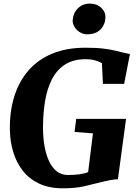

<svg xmlns="http://www.w3.org/2000/svg" viewBox="-20 -1010 740 1038"><path d="M319.5 8Q245.5 8 191.5 -17.5Q137.5 -43 103.2 -87Q69 -131 51.8 -187.5Q34.5 -244 33.5 -306Q31.5 -406 57 -488Q82.5 -570 134.2 -629.2Q186 -688.5 262.8 -720.2Q339.5 -752 441.5 -752Q502.5 -752 541.2 -747Q580 -742 606 -735.5Q632 -729 653 -724Q660.5 -722.5 667.8 -721Q675 -719.5 682.5 -718L651 -556.5H536.5L531 -668.5Q513.5 -678.5 491.8 -684.2Q470 -690 443.5 -690Q376 -690 331 -660.8Q286 -631.5 260 -579.8Q234 -528 223.2 -461.5Q212.5 -395 212.5 -320Q212.5 -267.5 220.5 -221Q228.5 -174.5 245 -139.2Q261.5 -104 286.5 -84Q311.5 -64 347 -64Q380.5 -64 407.8 -67.5Q435 -71 456.5 -79.5L482.5 -289L383 -297L392 -367.5H661.5L617.5 -41Q602 -41 575 -36Q548 -31 526 -25Q483.5 -14 435.5 -3Q387.5 8 319.5 8ZM450 -824.5Q430.5 -824.5 412.2 -835.5Q394 -846.5 383 -864.2Q372 -882 373 -901Q375.5 -939 400.8 -964.8Q426 -990.5 467 -990.5Q503.5 -990.5 527.2 -968Q551 -945.5 550 -917Q549.5 -879 524.2 -851.8Q499 -824.5 450 -824.5Z"/></svg>

Font: Merriweather 20pt Black
Style: Italic
Weight: 900
Italic angle: -7.8°
Version: Version 2.101